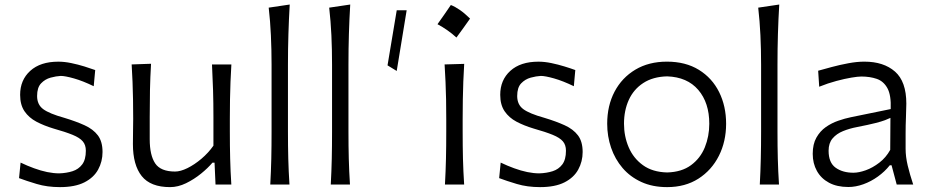

<svg xmlns="http://www.w3.org/2000/svg" viewBox="-20 -794 4000 826"><path d="M238.1 11Q302.4 11 342.9 -9.4Q383.3 -29.9 402.2 -64.5Q421.1 -99 421.1 -140Q421.1 -185.2 401 -211.7Q380.9 -238.2 343.9 -255.1Q306.9 -271.9 256 -287.3Q192.4 -305 166 -324.4Q139.6 -343.8 139.6 -381Q139.6 -417.6 156.8 -435.5Q173.9 -453.5 197.8 -460Q221.6 -466.4 241.2 -467.4Q260.2 -467.4 298.3 -456.6Q336.4 -445.8 383.2 -423.1L389.6 -492.6Q370.3 -499.7 343.1 -508.1Q315.9 -516.5 286.6 -522.6Q257.4 -528.7 231 -528.7Q153.6 -528.7 110.1 -489.2Q66.6 -449.7 66.6 -386Q66.6 -343 85.5 -315.2Q104.4 -287.5 136.8 -270.4Q169.1 -253.4 209.2 -241.3Q262.1 -226.4 292.5 -213.9Q323 -201.4 336.1 -185.9Q349.3 -170.5 349.3 -145.5Q349.3 -107.5 333.6 -86.6Q317.9 -65.7 291.9 -57.4Q266 -49.2 235 -48.2Q210.4 -48.2 183 -53.8Q155.5 -59.5 126.6 -70.1Q97.7 -80.6 68.6 -94.5L61.9 -27.7Q92.9 -16 138 -2.5Q183 11 238.1 11Z M711.7 11Q745.8 11 780.4 -5.8Q815 -22.7 844.9 -47Q874.8 -71.3 894 -94.2H903L907.2 0H975.2Q971.5 -57.6 970.2 -111.1Q968.8 -164.6 968.8 -228.7V-282.8Q968.8 -327.4 969.5 -366Q970.2 -404.5 971.6 -441.5Q973 -478.4 975.4 -516.8H892Q895 -459.2 896.6 -405.5Q898.2 -351.7 898.2 -289.7V-167.3Q876.4 -136.2 846.5 -110.9Q816.6 -85.7 786.5 -70.8Q756.4 -56 733.3 -56Q671.2 -56 647.6 -91.1Q624.1 -126.3 624.1 -195V-289.7Q624.1 -351.7 625.2 -406.9Q626.4 -462.1 629.8 -519.7L546.4 -516.8Q548.8 -478.4 550.2 -441.5Q551.6 -404.5 552.3 -366Q553 -327.4 553 -282.8Q553 -258.8 552.4 -233.4Q551.8 -208 551.8 -174.2Q551.8 -84 589.7 -36.5Q627.6 11 711.7 11Z M1142.7 0H1225.3Q1221.6 -57.6 1220.2 -111.1Q1218.8 -164.6 1218.8 -228.7V-515.4Q1218.8 -583.6 1220.8 -647.3Q1222.7 -710.9 1226.4 -774.5L1136 -761.1Q1142.6 -703.3 1145.4 -642.3Q1148.3 -581.3 1148.3 -515.4V-228.7Q1148.3 -164.6 1147.1 -111.1Q1145.9 -57.6 1142.7 0Z M1403 0H1485.6Q1481.9 -57.6 1480.5 -111.1Q1479.1 -164.6 1479.1 -228.7V-515.4Q1479.1 -583.6 1481 -647.3Q1482.9 -710.9 1486.7 -774.5L1396.2 -761.1Q1402.8 -703.3 1405.7 -642.3Q1408.5 -581.3 1408.5 -515.4V-228.7Q1408.5 -164.6 1407.3 -111.1Q1406.1 -57.6 1403 0Z M1686.7 -488.7 1729.5 -749.9H1686.8L1647.2 -512.8Z M1919.6 -772.5Q1905 -751 1891 -730.8Q1877 -710.6 1862.1 -689.9Q1883.9 -678.3 1904.6 -663.8Q1925.4 -649.3 1943.6 -632.5Q1959 -653.2 1973.5 -673.5Q1988 -693.9 2002.2 -714Q1979.3 -736.6 1958.9 -750.8Q1938.4 -765.1 1919.6 -772.5ZM1894.2 0H1976.8Q1973.1 -57.6 1971.7 -111.1Q1970.4 -164.6 1970.4 -228.7V-280.7Q1970.4 -326.5 1971.1 -366.1Q1971.8 -405.7 1973.2 -443Q1974.6 -480.4 1977 -519.2L1892.7 -516.8Q1895.1 -478.4 1896.7 -441.4Q1898.3 -404.4 1899.1 -365.3Q1899.8 -326.2 1899.8 -280.7V-228.7Q1899.8 -164.6 1898.6 -111.1Q1897.4 -57.6 1894.2 0Z M2303.5 11Q2367.9 11 2408.3 -9.4Q2448.7 -29.9 2467.6 -64.5Q2486.6 -99 2486.6 -140Q2486.6 -185.2 2466.4 -211.7Q2446.3 -238.2 2409.3 -255.1Q2372.4 -271.9 2321.4 -287.3Q2257.8 -305 2231.4 -324.4Q2205 -343.8 2205 -381Q2205 -417.6 2222.2 -435.5Q2239.4 -453.5 2263.2 -460Q2287 -466.4 2306.7 -467.4Q2325.6 -467.4 2363.7 -456.6Q2401.8 -445.8 2448.7 -423.1L2455 -492.6Q2435.8 -499.7 2408.5 -508.1Q2381.3 -516.5 2352.1 -522.6Q2322.8 -528.7 2296.4 -528.7Q2219 -528.7 2175.5 -489.2Q2132 -449.7 2132 -386Q2132 -343 2151 -315.2Q2169.9 -287.5 2202.2 -270.4Q2234.5 -253.4 2274.7 -241.3Q2327.5 -226.4 2357.9 -213.9Q2388.4 -201.4 2401.6 -185.9Q2414.8 -170.5 2414.8 -145.5Q2414.8 -107.5 2399.1 -86.6Q2383.4 -65.7 2357.4 -57.4Q2331.4 -49.2 2300.4 -48.2Q2275.8 -48.2 2248.4 -53.8Q2220.9 -59.5 2192 -70.1Q2163.1 -80.6 2134 -94.5L2127.4 -27.7Q2158.3 -16 2203.4 -2.5Q2248.5 11 2303.5 11Z M2849.9 -52.1Q2787 -53.7 2746 -83.4Q2705 -113 2684.7 -160.3Q2664.5 -207.6 2664.5 -261.7Q2664.5 -318.6 2685.1 -364.1Q2705.8 -409.6 2747.2 -436.7Q2788.7 -463.9 2849.9 -465.5Q2936.5 -462.6 2984 -407.3Q3031.4 -351.9 3031.4 -261.7Q3031.4 -207.5 3012.2 -160.1Q2992.9 -112.8 2952.6 -83.3Q2912.4 -53.7 2849.9 -52.1ZM2850.1 11Q2927.6 11 2984.6 -25.3Q3041.5 -61.7 3072.7 -123.6Q3103.8 -185.4 3103.8 -261.7Q3103.8 -337.3 3073.7 -397.9Q3043.6 -458.4 2986.6 -493.6Q2929.5 -528.8 2849.1 -528.8Q2771.1 -528.8 2713.3 -494.3Q2655.5 -459.8 2623.8 -399.5Q2592.2 -339.2 2592.2 -261.7Q2592.2 -207.6 2609 -158.4Q2625.8 -109.3 2658.4 -71.2Q2691 -33.2 2739.1 -11.1Q2787.2 11 2850.1 11Z M3248.7 0H3331.3Q3327.6 -57.6 3326.2 -111.1Q3324.8 -164.6 3324.8 -228.7V-515.4Q3324.8 -583.6 3326.7 -647.3Q3328.6 -710.9 3332.4 -774.5L3241.9 -761.1Q3248.5 -703.3 3251.4 -642.3Q3254.3 -581.3 3254.3 -515.4V-228.7Q3254.3 -164.6 3253 -111.1Q3251.8 -57.6 3248.7 0Z M3651.5 -50.9Q3605.3 -50.9 3575 -72.5Q3544.7 -94.2 3544.7 -145.6Q3544.7 -178.4 3561.8 -198.5Q3578.9 -218.7 3606.9 -230Q3634.9 -241.4 3667.6 -247.5Q3717.5 -257.3 3745.2 -264.4Q3773 -271.4 3787.4 -277Q3801.8 -282.5 3810.7 -286.9L3809.8 -149.2Q3791.5 -116.1 3763.1 -94.3Q3734.7 -72.4 3704.8 -61.6Q3674.8 -50.9 3651.5 -50.9ZM3630 10.5Q3661.3 10.5 3694.4 -1.4Q3727.4 -13.3 3756.9 -34.6Q3786.5 -55.9 3807.9 -82.9H3815.6L3837.7 0H3908.7Q3894.1 -43.9 3885 -82Q3876 -120.1 3876 -153.6V-220.2Q3876 -254.3 3877.5 -289.7Q3879.1 -325.1 3879.1 -348.3Q3879.1 -443.4 3830.3 -486.1Q3781.5 -528.8 3698.6 -528.8Q3666.3 -528.8 3629.3 -521.8Q3592.2 -514.9 3558.1 -505.7Q3523.9 -496.6 3499.8 -489.7L3504.3 -420.9Q3542 -436.1 3578.2 -445.7Q3614.5 -455.4 3642.8 -460.1Q3671 -464.8 3685.5 -464.8Q3722.5 -464.8 3751.9 -454.7Q3781.4 -444.5 3797.8 -414.5Q3814.2 -384.5 3811.9 -324.8L3640.5 -289.7Q3614.8 -284.5 3586.3 -274.6Q3557.7 -264.8 3532.8 -247.4Q3508 -230 3492.2 -201.9Q3476.4 -173.9 3476.4 -132.2Q3476.4 -90.9 3494.4 -58.6Q3512.3 -26.2 3546.5 -7.9Q3580.7 10.5 3630 10.5Z"/></svg>

Font: Pinar-VF-FD
Style: Regular
Weight: 300
Designer: Amin Abedi
Version: Version 3.0